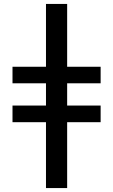

<svg xmlns="http://www.w3.org/2000/svg" viewBox="-20 -760 574 975"><path d="M43.5 -421V-337H213.5V-224H43.5V-139.5H213.5V195H321V-139.5H491V-224H321V-337H491V-421H321V-740H213.5V-421Z"/></svg>

Font: Lato Semibold
Style: Regular
Weight: 600
Designer: Lukasz Dziedzic
Foundry: tyPoland Lukasz Dziedzic
Version: Version 2.006; 2014-01-15